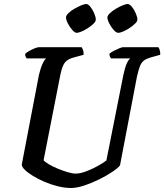

<svg xmlns="http://www.w3.org/2000/svg" viewBox="-20 -940 821 960"><path d="M336 0Q304 0 269.5 -8.5Q235 -17 202.5 -31Q170 -45 144 -61Q118 -77 103 -92Q88 -107 89 -118L175 -567Q183 -600 193 -621.5Q203 -643 211 -648H113Q111 -651 108 -657Q105 -663 106 -671Q113 -678 126.5 -685.5Q140 -693 154 -698.5Q168 -704 174 -704H388Q391 -700 395 -690Q399 -680 398 -666L350 -653Q319 -645 305 -628Q291 -611 282 -567L198 -139Q205 -130 224.5 -118.5Q244 -107 269.5 -96.5Q295 -86 319 -79Q343 -72 358 -72Q381 -72 411.5 -83.5Q442 -95 470.5 -111Q499 -127 512 -138L597 -566Q605 -604 614.5 -624Q624 -644 632 -648H535Q533 -650 530 -656.5Q527 -663 527 -671Q534 -678 548.5 -685.5Q563 -693 576.5 -698.5Q590 -704 595 -704H772Q775 -700 778.5 -690Q782 -680 781 -666L734 -653Q713 -647 700.5 -638Q688 -629 680.5 -611Q673 -593 665 -558L580 -113Q569 -99 540.5 -80Q512 -61 474.5 -42.5Q437 -24 400 -12Q363 0 336 0ZM571 -776Q561 -776 548.5 -790Q536 -804 526.5 -822.5Q517 -841 517 -853Q517 -862 529.5 -874Q542 -886 559 -896Q576 -906 592.5 -913Q609 -920 618 -920Q628 -920 639.5 -906Q651 -892 659 -873Q667 -854 667 -842Q667 -833 655.5 -822Q644 -811 628.5 -800.5Q613 -790 597 -783Q581 -776 571 -776ZM363 -776Q354 -776 341.5 -790Q329 -804 319.5 -822.5Q310 -841 310 -853Q310 -862 322 -874Q334 -886 351.5 -896Q369 -906 385.5 -913Q402 -920 411 -920Q421 -920 432 -906Q443 -892 451 -873.5Q459 -855 459 -842Q459 -833 448 -822Q437 -811 421 -800.5Q405 -790 389 -783Q373 -776 363 -776Z"/></svg>

Font: Texturina 12pt SemiBold
Style: Italic
Weight: 600
Italic angle: -11°
Version: Version 1.002